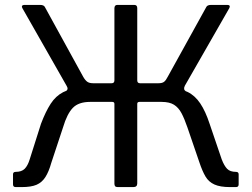

<svg xmlns="http://www.w3.org/2000/svg" viewBox="-20 -762 1025 782"><path d="M44 0Q33 0 33 -11V-52Q33 -62 44 -62Q68 -62 80.5 -74.5Q93 -87 101 -113L147 -258Q166 -308 186.5 -339.5Q207 -371 237 -386.5Q267 -402 311 -403L333 -423H435Q446 -423 446 -435V-728Q446 -742 458 -742H527Q539 -742 539 -729V-435Q539 -423 550 -423H649L672 -403Q714 -402 744 -387.5Q774 -373 795.5 -341Q817 -309 834 -257L883 -113Q893 -87 905 -74.5Q917 -62 941 -62Q952 -62 952 -52V-11Q952 0 941 0H917Q877 0 853.5 -10.5Q830 -21 817 -43Q804 -65 792 -101L743 -244Q731 -279 719 -301.5Q707 -324 688.5 -335.5Q670 -347 638 -347H548Q539 -347 539 -339V-15Q539 0 523 0H460Q452 0 449 -3.5Q446 -7 446 -14V-339Q446 -347 437 -347H347Q300 -347 276.5 -322.5Q253 -298 237 -244L189 -99Q179 -63 165 -41Q151 -19 129 -9.5Q107 0 68 0ZM362 -379 247 -390Q254 -394 255 -399.5Q256 -405 251 -413L71 -729Q68 -734 70 -738Q72 -742 79 -742H143Q159 -742 163 -733L319 -449Q327 -435 335.5 -429Q344 -423 359 -423ZM623 -379 626 -423Q641 -423 648.5 -429Q656 -435 663 -449L820 -733Q824 -742 840 -742H906Q913 -742 915 -738.5Q917 -735 914 -729L733 -413Q729 -405 730 -399.5Q731 -394 737 -390Z"/></svg>

Font: Libre Franklin
Style: Regular
Weight: 400
Designer: Pablo Impallari, Rodrigo Fuenzalida, Nhung Nguyen
Foundry: Impallari Type
Version: Version 3.000